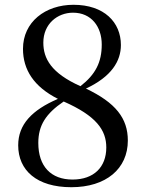

<svg xmlns="http://www.w3.org/2000/svg" viewBox="-20 -767 609 802"><path d="M278 15C423 15 514 -62 514 -180C514 -273 463 -338 339 -397C446 -447 485 -512 485 -579C485 -674 415 -747 287 -747C169 -747 76 -675 76 -563C76 -476 121 -405 222 -354C113 -307 56 -247 56 -160C56 -56 133 15 278 15ZM316 -407C193 -462 161 -523 161 -589C161 -667 220 -714 285 -714C362 -714 405 -655 405 -581C405 -507 379 -456 316 -407ZM246 -343C382 -283 424 -224 424 -151C424 -69 372 -17 283 -17C193 -17 140 -72 140 -170C140 -243 171 -292 246 -343Z"/></svg>

Font: Noto Serif KR Medium
Style: Regular
Weight: 500
Designer: Ryoko NISHIZUKA 西塚涼子 (kana & ideographs); Frank Grießhammer (Latin, Greek & Cyrillic); Wenlong ZHANG 张文龙 (bopomofo); San
Foundry: Adobe
Version: Version 2.001;hotconv 1.1.0;makeotfexe 2.6.0